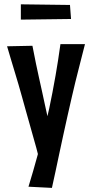

<svg xmlns="http://www.w3.org/2000/svg" viewBox="-20 -729 439 906"><path d="M225 157.6 114.4 152Q125.4 115.2 136.3 78.4Q147.2 41.6 157.1 4.4Q167 -32.8 176.6 -69.7Q186.2 -106.6 195.3 -143.8Q204.4 -181 212.4 -217.8Q220.4 -254.6 227.2 -291.2Q236 -337.4 242.2 -372.8Q248.4 -408.2 253.8 -443.1Q259.2 -478 265.2 -520.8H381Q372.6 -487.6 365.1 -458.5Q357.6 -429.4 350.4 -400.7Q343.2 -372 335.3 -340.7Q327.4 -309.4 319 -271.6Q308.4 -226.6 298.4 -181.2Q288.4 -135.8 278.6 -91.5Q268.8 -47.2 259.8 -4.2Q250.8 38.8 242.1 79.4Q233.4 120 225 157.6ZM165.8 24.6Q159.2 -3.4 151.3 -31.5Q143.4 -59.6 135.3 -88.3Q127.2 -117 118.9 -146.7Q110.6 -176.4 101.8 -207.3Q93 -238.2 84.4 -270Q75.4 -302.2 67.4 -329.8Q59.4 -357.4 51.1 -384.4Q42.8 -411.4 33.7 -442.1Q24.6 -472.8 13.4 -510.6L133 -513Q142.8 -463.8 149.6 -429.5Q156.4 -395.2 163.4 -365.2Q170.4 -335.2 178.6 -296.6Q186 -263.8 192.6 -231.8Q199.2 -199.8 206.8 -167.1Q214.4 -134.4 222.6 -100.2Q230.8 -66 240.4 -29ZM78.4 -636.4V-708.6L310.2 -705.6L315.2 -639.4Z"/></svg>

Font: Truculenta
Style: Regular
Weight: 400
Designer: Ivan Castro, Eva Sanz & Omnibus-Type Team
Foundry: Omnibus-Type
Version: Version 1.002